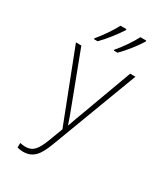

<svg xmlns="http://www.w3.org/2000/svg" viewBox="-241 -875 1081 1233"><g transform="rotate(30 300.0 -259.0)"><path d="M319 -613V-606H346C389 -648 440 -714 467 -758V-766H424C401 -721 354 -652 319 -613ZM172 -613V-606H199C241 -648 292 -714 320 -758V-766H276C254 -721 206 -652 172 -613ZM138 248C215 248 248 199 282 109L523 -530H484L354 -176C332 -117 320 -86 306 -44H304C290 -86 279 -117 258 -171L122 -530H82L286 -3L247 100C216 181 190 213 136 213C122 213 108 211 95 208V242C109 246 123 248 138 248Z"/></g></svg>

Font: Noto Sans Mono ExtraLight
Style: Regular
Weight: 200
Designer: Monotype Design Team
Foundry: Monotype Imaging Inc.
Version: Version 2.014